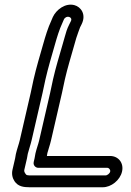

<svg xmlns="http://www.w3.org/2000/svg" viewBox="-20 -745 554 810"><path d="M125.8 -77 122.3 -62C118.8 -46.9 130.8 -37 141.5 -37H432.5C440.1 -37 446.6 -28.7 444.8 -21C443.1 -13.3 432.8 -5 425.2 -5H116.2C92.2 -5 92 -5.1 86.3 -13.7C81.9 -20.2 81.7 -24.6 82.7 -29L93.8 -77C94.8 -81.6 96.3 -90.1 97.2 -96C101.6 -114.4 108.4 -131.9 113.3 -153L159.5 -353C164 -372.4 168.2 -392.5 171.8 -410.4C183.6 -461.5 197.5 -507 211 -554.7C220.9 -589.7 230.1 -620.1 243 -647.7L249.4 -662.6C259.5 -683.3 287.7 -673.8 279.3 -656.3L271.9 -641.4C261.8 -621.1 259.1 -610.2 252.9 -588.4L242.6 -552.4C229.9 -508.2 215.5 -461.5 203.8 -410.6C200 -391.2 196.1 -373 191.5 -353L145.3 -153C141.5 -136.4 134.6 -119.3 129.6 -98C127.7 -89.9 126.8 -81.4 125.8 -77ZM43.8 -77 32.7 -29C28.5 -10.7 32.3 6.2 41.4 19.7C56.2 41.9 79.8 45 104.6 45H413.6C449.2 45 486.5 15.2 494.8 -21C503.2 -57.2 479.8 -87 444.1 -87H177.8C178.5 -90.5 179.1 -94.1 179.8 -98.9C183.6 -114.3 190.4 -131.5 195.3 -153L241.5 -353C246.2 -373.3 250.1 -391.5 254 -411.4C264.8 -458 279.2 -505.3 291.8 -549.6L301.9 -584.8C309.1 -605.4 310.4 -610.2 317.9 -629.9L324.8 -643.7C344.6 -684.8 321.2 -716 294 -723.3C255.6 -733.5 217.4 -704.2 203 -673.3L196.6 -658.3C182 -626.9 171.6 -592.3 161.7 -557.3C148.3 -510.1 133.9 -463 121.6 -409.6C117.8 -390.2 114 -372.3 109.5 -353L63.3 -153C59.6 -136.9 52 -117.1 46.9 -95C45.3 -87.9 44.4 -79.5 43.8 -77Z"/></svg>

Font: HoneyBee
Style: StrIt
Weight: 700
Foundry: Cannot Into Space Fonts
Version: Version 0.89